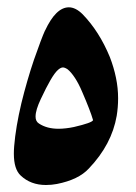

<svg xmlns="http://www.w3.org/2000/svg" viewBox="-20 -515 379 535"><path d="M239.3 -179.7V-180.2ZM186 -161.1Q236.8 -172.9 239.3 -180.2Q235.4 -193.8 228 -212.9Q220.7 -231.9 209.5 -257.8Q199.7 -281.2 189 -297.6Q178.2 -314 168.5 -321.8Q160.6 -327.1 155.3 -327.1Q149.4 -327.1 141.6 -320.3Q132.3 -312 120.6 -291.7Q108.9 -271.5 93.8 -239.3Q86.4 -223.6 82.8 -211.7Q79.1 -199.7 79.1 -189.9Q79.1 -176.8 88.4 -170.9Q110.4 -156.2 143.1 -156.2Q152.8 -156.2 163.8 -157.5Q174.8 -158.7 186 -161.1ZM227.5 -45.4Q198.7 -14.2 138.7 -2.4Q124 0.5 107.9 0.5Q65.4 0.5 37.6 -25.9Q18.6 -43.5 18.6 -86.9Q18.6 -91.3 18.8 -96.9Q19 -102.5 19.5 -107.9Q23.9 -161.1 39.6 -227.5Q47.4 -259.3 56.2 -289.6Q64.9 -319.8 74.7 -348.6Q95.7 -408.7 105.5 -430.2V-429.7Q135.7 -494.6 171.9 -494.6Q190.9 -494.6 210.4 -475.1Q256.8 -427.2 286.1 -356Q297.4 -326.7 303.2 -298.1Q309.1 -269.5 309.1 -241.2Q309.1 -228.5 308.1 -216.3Q307.1 -204.1 305.2 -192.4Q291.5 -112.3 227.5 -45.4Z"/></svg>

Font: Aref Ruqaa
Style: Bold
Weight: 700
Designer: Abdullah Aref
Version: Version 1.002